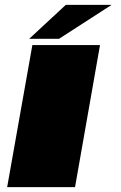

<svg xmlns="http://www.w3.org/2000/svg" viewBox="-20 -772 501 792"><path d="M9.5 0H289.5L392.5 -586H113.5ZM100.5 -612H223.5L440.5 -752H251.5Z"/></svg>

Font: Anybody ExtraExpanded Black
Style: Italic
Weight: 900
Width: 8
Italic angle: -10°
Version: Version 1.113;gftools[0.9.25]